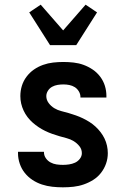

<svg xmlns="http://www.w3.org/2000/svg" viewBox="-20 -793 540 821"><path d="M249 8Q226 8 203.5 5.5Q181 3 159.5 -4Q138 -11 119 -23.5Q100 -36 86 -53.5Q72 -71 64.5 -93Q57 -115 57 -137V-144H168V-142Q168 -128 176 -116.5Q184 -105 196 -98.5Q208 -92 221.5 -90Q235 -88 249 -88Q262 -88 275.5 -90Q289 -92 301 -97.5Q313 -103 321.5 -114Q330 -125 330 -138Q330 -155 319.5 -168Q309 -181 295 -189.5Q281 -198 265.5 -202Q250 -206 234.5 -210.5Q219 -215 203.5 -220.5Q188 -226 173.5 -233Q159 -240 145.5 -249Q132 -258 120 -268.5Q108 -279 98 -292Q88 -305 81 -320Q74 -335 70.5 -350.5Q67 -366 67 -382Q67 -405 73.5 -426Q80 -447 93.5 -465Q107 -483 125 -495.5Q143 -508 164 -515.5Q185 -523 207 -525.5Q229 -528 251 -528Q273 -528 295 -525.5Q317 -523 337.5 -515.5Q358 -508 376.5 -495.5Q395 -483 408.5 -465Q422 -447 428.5 -426Q435 -405 435 -383V-376H324V-378Q324 -391 317 -402.5Q310 -414 299.5 -420.5Q289 -427 276.5 -429.5Q264 -432 251 -432Q239 -432 226.5 -430Q214 -428 203 -422Q192 -416 185 -405Q178 -394 178 -382Q178 -366 188 -352.5Q198 -339 212 -330.5Q226 -322 242 -318Q258 -314 273.5 -309.5Q289 -305 304.5 -299.5Q320 -294 334.5 -287Q349 -280 362.5 -271.5Q376 -263 388 -252Q400 -241 410 -228Q420 -215 427 -200.5Q434 -186 437.5 -170Q441 -154 441 -138Q441 -115 433.5 -93.5Q426 -72 412 -54Q398 -36 379 -24Q360 -12 338.5 -4.5Q317 3 294.5 5.5Q272 8 249 8ZM194 -600 105 -740 154 -773 250 -663 346 -773 395 -740 306 -600Z"/></svg>

Font: Iosevka Term
Style: Bold
Weight: 700
Monospace: yes
Designer: Belleve Invis
Foundry: Belleve Invis
Version: Version 30.0.1